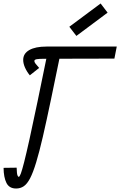

<svg xmlns="http://www.w3.org/2000/svg" viewBox="-30 -1067 689 1101"><path d="M-9.5 -104.5 65.5 -105.5Q66.5 -71 70 -62Q73.5 -53 77.5 -53Q82.5 -53 89.5 -71.8Q96.5 -90.5 108.5 -137.5Q120.5 -184.5 139.2 -268.8Q158 -353 185 -483.5Q212 -614 250 -800H325Q290 -628.5 263.2 -500.8Q236.5 -373 215.8 -283.2Q195 -193.5 177.2 -135.2Q159.5 -77 142.5 -44.5Q125.5 -12 106.2 1Q87 14 62.5 14Q23 14 7 -18Q-9 -50 -9.5 -104.5ZM639.5 -800 626 -731 226.5 -730Q193.5 -730 180.2 -727.5Q167 -725 167 -717Q167 -711 173.5 -702.2Q180 -693.5 194.5 -677.5L141 -635Q123.5 -656.5 113.2 -679.8Q103 -703 103 -723.5Q103 -760 138 -780Q173 -800 236.5 -800ZM408 -861 367.5 -913.5 547 -1047 587 -994.5Z"/></svg>

Font: Victor Mono Thin
Style: Italic
Weight: 100
Italic angle: -12°
Monospace: yes
Designer: Rune Bjørnerås
Version: Version 1.561;gftools[0.9.30]